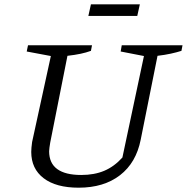

<svg xmlns="http://www.w3.org/2000/svg" viewBox="-20 -861 867 891"><path d="M345 10Q240 10 182.5 -34Q125 -78 125 -156Q125 -165 126 -176Q127 -187 129 -202L216 -601L104 -622L110 -651H407L402 -625Q380 -617 354 -611.5Q328 -606 293 -602L213 -199Q211 -186 209.5 -176Q208 -166 208 -159Q208 -104 245.5 -76.5Q283 -49 357 -49Q418 -49 464 -68.5Q510 -88 548 -130L648 -601L540 -622L545 -651H827L822 -625Q800 -618 772.5 -612Q745 -606 711 -602L633 -213Q612 -106 537 -48Q462 10 345 10ZM390 -787 402 -841H629L617 -787Z"/></svg>

Font: Piazzolla 24pt
Style: Italic
Weight: 400
Italic angle: -11.3°
Designer: Juan Pablo del Peral
Foundry: Huerta Tipografica
Version: Version 2.005